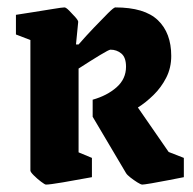

<svg xmlns="http://www.w3.org/2000/svg" viewBox="-20 -487 521 518"><path d="M364 11Q360 11 350.5 5Q341 -1 332 -8Q323 -15 320 -20L230 -172V-218Q269 -229 294.5 -251.5Q320 -274 320 -307Q320 -332 307.5 -342.5Q295 -353 278 -353Q274 -353 250 -338.5Q226 -324 192 -302V-76L228 -61V-9Q185 -1 149.5 5Q114 11 104 11Q101 11 90.5 3Q80 -5 71 -14Q62 -23 62 -27V-379L23 -394V-447Q42 -450 71 -454.5Q100 -459 124 -463Q148 -467 154 -467Q158 -467 166.5 -458.5Q175 -450 183 -441Q191 -432 191 -428L185 -367H192Q212 -390 233.5 -412.5Q255 -435 271 -451Q287 -467 291 -467Q370 -467 406 -432.5Q442 -398 442 -336Q442 -304 428.5 -277.5Q415 -251 394 -230.5Q373 -210 352 -197L435 -77L476 -61V-9Q460 -6 435 -1Q410 4 389 7.5Q368 11 364 11Z"/></svg>

Font: Grenze Gotisch
Style: Bold
Weight: 700
Designer: Renata Polastri
Foundry: Omnibus-Type
Version: Version 1.001